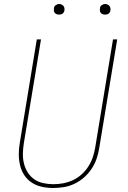

<svg xmlns="http://www.w3.org/2000/svg" viewBox="-20 -932 640 960"><path d="M246 8Q217 8 189.5 2Q162 -4 139.5 -18.5Q117 -33 102 -55.5Q87 -78 80.5 -105Q74 -132 74 -160.5Q74 -189 79 -218L164 -735H185L99 -215Q95 -189 94.5 -163.5Q94 -138 100 -114Q106 -90 119 -69.5Q132 -49 151.5 -35.5Q171 -22 196 -16.5Q221 -11 247 -11Q271 -11 295.5 -15.5Q320 -20 344 -31Q368 -42 388 -60Q408 -78 422 -100Q436 -122 444 -146Q452 -170 456 -194L545 -735H566L476 -191Q472 -165 463 -138.5Q454 -112 438 -88Q422 -64 400.5 -45Q379 -26 353 -13.5Q327 -1 299.5 3.5Q272 8 246 8ZM505 -859Q499 -859 493.5 -861Q488 -863 484 -867.5Q480 -872 479.5 -878.5Q479 -885 480 -891Q480 -896 482.5 -900Q485 -904 489 -906.5Q493 -909 497 -910.5Q501 -912 506 -912Q512 -912 517.5 -909.5Q523 -907 527 -902.5Q531 -898 532 -891.5Q533 -885 532 -879Q531 -874 528.5 -870Q526 -866 522.5 -863.5Q519 -861 514.5 -860Q510 -859 505 -859ZM275 -859Q269 -859 263.5 -861Q258 -863 254 -867.5Q250 -872 249.5 -878.5Q249 -885 250 -891Q250 -896 252.5 -900Q255 -904 259 -906.5Q263 -909 267 -910.5Q271 -912 276 -912Q282 -912 287.5 -909.5Q293 -907 297 -902.5Q301 -898 302 -891.5Q303 -885 302 -879Q301 -874 298.5 -870Q296 -866 292.5 -863.5Q289 -861 284.5 -860Q280 -859 275 -859Z"/></svg>

Font: Iosevka Aile Thin Oblique
Style: Regular
Weight: 100
Italic angle: -9°
Designer: Belleve Invis
Foundry: Belleve Invis
Version: Version 31.1.0; ttfautohint (v1.8.4)